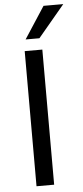

<svg xmlns="http://www.w3.org/2000/svg" viewBox="-62 -964 431 998"><g transform="rotate(-5 154.0 -465.5)"><path d="M87 0V-705H179V0ZM97 -765 205 -931H308L169 -765Z"/></g></svg>

Font: Nunito Sans 10pt SemiCondensed Medium
Style: Regular
Weight: 500
Width: 4
Designer: Vernon Adams
Foundry: Vernon Adams
Version: Version 3.101;gftools[0.9.27]